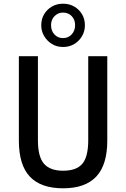

<svg xmlns="http://www.w3.org/2000/svg" viewBox="-20 -1009 683 1038"><path d="M321 9Q201 9 141.5 -54Q82 -117 82 -249V-705H185V-251Q185 -161 218 -123.5Q251 -86 321 -86Q393 -86 425 -123.5Q457 -161 457 -251V-705H560V-249Q560 -118 500.5 -54.5Q441 9 321 9ZM321 -755Q287 -755 261 -771Q235 -787 219 -813.5Q203 -840 203 -872Q203 -906 218.5 -932Q234 -958 260.5 -973.5Q287 -989 321 -989Q355 -989 381.5 -973.5Q408 -958 423.5 -932Q439 -906 439 -872Q439 -840 423.5 -813.5Q408 -787 381.5 -771Q355 -755 321 -755ZM320 -803Q349 -803 367.5 -823Q386 -843 386 -873Q386 -903 367.5 -922Q349 -941 320 -941Q294 -941 275 -922Q256 -903 256 -873Q256 -842 274.5 -822.5Q293 -803 320 -803Z"/></svg>

Font: Nunito Sans 7pt Condensed SemiBold
Style: Regular
Weight: 600
Width: 3
Designer: Vernon Adams
Foundry: Vernon Adams
Version: Version 3.101;gftools[0.9.27]